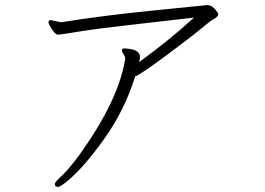

<svg xmlns="http://www.w3.org/2000/svg" viewBox="-20 -694 1040 753"><path d="M208 39Q195 39 195 28Q195 22 210 7Q247 -25 296 -93Q445 -302 471 -462Q471 -473 464.5 -481.5Q458 -490 458 -497L459 -500Q460 -504 467.5 -504Q475 -504 489 -502Q529 -496 529 -471Q529 -462 525 -450Q640 -533 741 -625Q676 -617 518.5 -599.5Q361 -582 288.5 -570Q216 -558 208 -558Q200 -558 191 -569Q182 -580 176 -591.5Q170 -603 170 -606Q170 -615 179 -615L218 -607H222Q383 -633 578.5 -652.5Q774 -672 792 -674H794Q814 -674 834 -644Q836 -640 836 -638Q836 -628 813 -616Q807 -613 784 -594Q726 -546 630 -475Q534 -404 510 -394Q469 -262 388.5 -149Q308 -36 243 17Q216 39 208 39Z"/></svg>

Font: ToneOZ-Pinyin-WenKai-Light
Style: Light
Weight: 300
Designer: Fontworks Inc.
Foundry: ToneOZ
Version: Version 0.240331